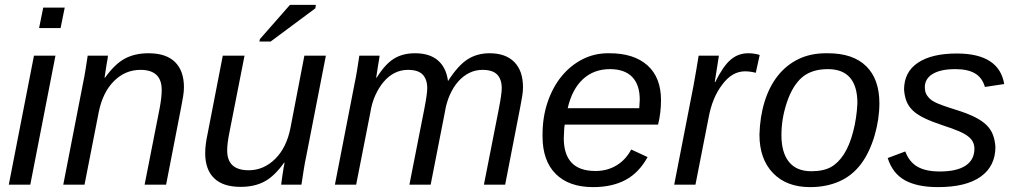

<svg xmlns="http://www.w3.org/2000/svg" viewBox="-20 -756 4152 786"><path d="M140 -641 157 -725H245L228 -641ZM16 0 119 -528H207L104 0Z M572 0 634 -315Q638 -337 640 -355Q642 -373 642 -388Q642 -470 555 -470Q492 -470 446 -423.5Q400 -377 384 -296L326 0H239L320 -416Q325 -439 329.5 -467Q334 -495 339 -528H422Q422 -523 416 -490L408 -438H410Q450 -494 491 -516Q532 -538 588 -538Q660 -538 696.5 -502Q733 -466 733 -399Q733 -383 730 -363.5Q727 -344 722 -319L660 0Z M981 -528 919 -213Q910 -169 910 -140Q910 -59 998 -59Q1059 -59 1106 -105Q1153 -151 1169 -232L1226 -528H1314L1233 -113Q1228 -90 1223.5 -61.5Q1219 -33 1214 0H1131Q1131 -2 1132.5 -11.5Q1134 -21 1136 -37Q1141 -71 1145 -90H1143Q1103 -34 1062 -12.5Q1021 9 965 9Q893 9 856.5 -26.5Q820 -62 820 -129Q820 -163 830 -209L892 -528ZM1042 -586 1044 -596 1167 -736H1273L1271 -722L1088 -586Z M1656 0 1717 -310Q1729 -371 1729 -395Q1729 -431 1710.5 -450.5Q1692 -470 1650 -470Q1621 -470 1596 -457.5Q1571 -445 1551 -421.5Q1531 -398 1516.5 -366Q1502 -334 1496 -295L1438 0H1351L1432 -416Q1437 -439 1441.5 -467Q1446 -495 1451 -528H1534Q1534 -523 1528 -490L1520 -438H1522Q1557 -494 1593 -516Q1629 -538 1679 -538Q1739 -538 1773 -508.5Q1807 -479 1814 -424Q1855 -488 1894 -513Q1933 -538 1984 -538Q2050 -538 2085.5 -502Q2121 -466 2121 -399Q2121 -383 2118 -363.5Q2115 -344 2110 -319L2048 0H1961L2022 -310Q2034 -371 2034 -395Q2034 -431 2015.5 -450.5Q1997 -470 1955 -470Q1926 -470 1901 -457.5Q1876 -445 1856 -422.5Q1836 -400 1821.5 -367.5Q1807 -335 1801 -296L1743 0Z M2292 -246Q2290 -238 2289.5 -224Q2289 -210 2288 -190Q2288 -124 2320 -90Q2352 -56 2418 -56Q2466 -56 2504 -79Q2542 -102 2564 -144L2631 -113Q2596 -49 2541 -19.5Q2486 10 2408 10Q2309 10 2255 -44Q2201 -98 2201 -198V-205Q2201 -276 2221.5 -337Q2242 -398 2278 -442.5Q2314 -487 2363 -512.5Q2412 -538 2469 -538H2475Q2575 -538 2630.5 -488.5Q2686 -439 2686 -346Q2686 -294 2674 -246ZM2597 -313 2599 -348Q2599 -409 2568 -441Q2537 -473 2477 -473Q2411 -473 2366.5 -432Q2322 -391 2304 -313Z M3074 -458Q3051 -464 3030 -464Q2977 -464 2937 -410Q2896 -357 2881 -275L2827 0H2740L2819 -405L2831 -473L2840 -528H2923L2906 -420H2908Q2940 -485 2971 -511.5Q3002 -538 3043 -538Q3068 -538 3090 -531Z M3580 -333Q3580 -301 3575 -267.5Q3570 -234 3560.5 -201.5Q3551 -169 3537 -139Q3523 -109 3505 -85Q3469 -37 3416 -13.5Q3363 10 3296 10Q3200 10 3144.5 -47.5Q3089 -105 3089 -205Q3091 -278 3110 -339.5Q3129 -401 3163.5 -445Q3198 -489 3247.5 -513.5Q3297 -538 3362 -538H3369Q3472 -538 3526 -485Q3580 -432 3580 -333ZM3490 -333Q3490 -473 3369 -473Q3303 -473 3263 -439Q3224 -405 3201 -336Q3179 -270 3179 -203Q3179 -131 3210 -93Q3241 -55 3301 -55Q3351 -55 3381.5 -72Q3412 -89 3435 -125Q3458 -161 3472.5 -216.5Q3487 -272 3490 -333Z M4055 -155Q4055 -76 3995 -33Q3935 10 3820 10Q3735 10 3684.5 -18Q3634 -46 3614 -109L3686 -136Q3702 -93 3736 -73.5Q3770 -54 3827 -54Q3897 -54 3933 -78Q3969 -102 3969 -147Q3969 -178 3944 -197Q3921 -217 3839 -243Q3794 -258 3764 -272.5Q3734 -287 3716.5 -304Q3699 -321 3691 -341.5Q3683 -362 3681 -389Q3681 -461 3737.5 -499Q3794 -537 3897 -537Q4070 -537 4091 -412L4012 -400Q4001 -438 3971.5 -455.5Q3942 -473 3891 -473Q3831 -473 3798.5 -453.5Q3766 -434 3766 -399Q3766 -377 3776 -364Q3781 -357 3788 -350.5Q3795 -344 3805 -339Q3824 -328 3895 -306Q3940 -292 3970 -277Q4000 -262 4018 -244.5Q4036 -227 4044.5 -205Q4053 -183 4055 -155Z"/></svg>

Font: Libra Sans Modern
Style: Italic
Weight: 400
Italic angle: -12°
Foundry: Stefan Peev, Context Ltd
Version: Version 1.000